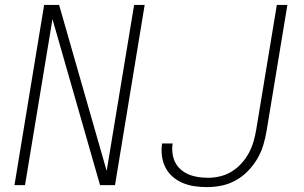

<svg xmlns="http://www.w3.org/2000/svg" viewBox="-20 -755 1240 783"><path d="M39 0 160 -735H221L415 -58L527 -735H570L449 0H388L194 -677L82 0ZM825 8Q799 8 774 4.5Q749 1 726 -8.5Q703 -18 684.5 -34Q666 -50 655 -71.5Q644 -93 640.5 -118.5Q637 -144 641 -170H684Q681 -150 683.5 -130Q686 -110 694.5 -93Q703 -76 717.5 -63.5Q732 -51 750 -43.5Q768 -36 788 -33Q808 -30 829 -30Q853 -30 878 -36Q903 -42 925 -55.5Q947 -69 965 -89Q983 -109 995 -131.5Q1007 -154 1014 -178Q1021 -202 1025 -227L1109 -735H1152L1067 -220Q1062 -191 1053.5 -162.5Q1045 -134 1029 -107Q1013 -80 990.5 -57Q968 -34 940.5 -19Q913 -4 883.5 2Q854 8 825 8Z"/></svg>

Font: Iosevka Aile XLt Obl
Style: Regular
Weight: 200
Italic angle: -9°
Designer: Belleve Invis
Foundry: Belleve Invis
Version: Version 31.1.0; ttfautohint (v1.8.4)